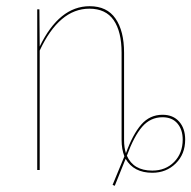

<svg xmlns="http://www.w3.org/2000/svg" viewBox="-20 -548 617 619"><path d="M577 -98Q577 -51 546.5 -21Q516 9 471 9Q411 9 385 -36L350 51L343 48L381 -44Q372 -67 372 -97V-378Q372 -446 346.5 -483Q321 -520 268 -520Q171 -520 108 -385V0H100V-518H107L108 -398Q171 -528 269 -528Q325 -528 352.5 -488Q380 -448 380 -378V-97Q380 -72 386 -54Q408 -115 435.5 -146.5Q463 -178 504 -178Q538 -178 557.5 -156Q577 -134 577 -98ZM569 -98Q569 -130 552 -150Q535 -170 504 -170Q465 -170 438.5 -139.5Q412 -109 389 -46Q410 2 471 2Q514 2 541.5 -26Q569 -54 569 -98Z"/></svg>

Font: Fira Sans Compressed Eight
Style: Regular
Weight: 100
Width: 1
Designer: bBox Type GmbH & Carrois Corporate GbR & Edenspiekermann AG
Foundry: bBox Type GmbH & Carrois Corporate GbR & Edenspiekermann AG
Version: Version 4.301